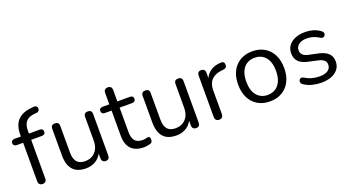

<svg xmlns="http://www.w3.org/2000/svg" viewBox="-52 -1259 3298 1818"><g transform="rotate(-20 1597.0 -350.0)"><path d="M142 7Q123 7 112.5 -4Q102 -15 102 -35V-423H38Q22 -423 12.5 -431.5Q3 -440 3 -455Q3 -470 12.5 -478Q22 -486 38 -486H124L102 -465V-503Q102 -598 148.5 -648Q195 -698 285 -706L314 -709Q328 -710 336.5 -704Q345 -698 347.5 -689Q350 -680 348 -670.5Q346 -661 339 -654Q332 -647 322 -646L299 -644Q238 -639 210.5 -607Q183 -575 183 -513V-471L171 -486H291Q308 -486 317 -478Q326 -470 326 -455Q326 -440 317 -431.5Q308 -423 291 -423H183V-35Q183 7 142 7Z M581 9Q522 9 483.5 -12.5Q445 -34 425.5 -77Q406 -120 406 -184V-452Q406 -473 416.5 -483Q427 -493 446 -493Q466 -493 476.5 -483Q487 -473 487 -452V-185Q487 -121 513.5 -89.5Q540 -58 597 -58Q659 -58 698 -100Q737 -142 737 -210V-452Q737 -473 747.5 -483Q758 -493 778 -493Q797 -493 807.5 -483Q818 -473 818 -452V-35Q818 7 779 7Q760 7 749.5 -4Q739 -15 739 -35V-126L752 -112Q732 -53 686.5 -22Q641 9 581 9Z M1165 9Q1108 9 1069.5 -11.5Q1031 -32 1012 -71.5Q993 -111 993 -168V-423H926Q909 -423 900 -431.5Q891 -440 891 -455Q891 -470 900 -478Q909 -486 926 -486H993V-601Q993 -621 1004 -631.5Q1015 -642 1034 -642Q1053 -642 1063.5 -631.5Q1074 -621 1074 -601V-486H1200Q1217 -486 1226 -478Q1235 -470 1235 -455Q1235 -440 1226 -431.5Q1217 -423 1200 -423H1074V-176Q1074 -119 1098 -89.5Q1122 -60 1176 -60Q1195 -60 1208.5 -64Q1222 -68 1231 -68Q1240 -69 1246 -62Q1252 -55 1252 -38Q1252 -26 1247.5 -16Q1243 -6 1232 -2Q1220 2 1200.5 5.5Q1181 9 1165 9Z M1492 9Q1433 9 1394.5 -12.5Q1356 -34 1336.5 -77Q1317 -120 1317 -184V-452Q1317 -473 1327.5 -483Q1338 -493 1357 -493Q1377 -493 1387.5 -483Q1398 -473 1398 -452V-185Q1398 -121 1424.5 -89.5Q1451 -58 1508 -58Q1570 -58 1609 -100Q1648 -142 1648 -210V-452Q1648 -473 1658.5 -483Q1669 -493 1689 -493Q1708 -493 1718.5 -483Q1729 -473 1729 -452V-35Q1729 7 1690 7Q1671 7 1660.5 -4Q1650 -15 1650 -35V-126L1663 -112Q1643 -53 1597.5 -22Q1552 9 1492 9Z M1922 7Q1902 7 1891.5 -4Q1881 -15 1881 -35V-452Q1881 -472 1891 -482.5Q1901 -493 1920 -493Q1939 -493 1949.5 -482.5Q1960 -472 1960 -452V-371H1950Q1966 -430 2011 -462Q2056 -494 2122 -496Q2137 -497 2146 -489.5Q2155 -482 2156 -464Q2157 -447 2148 -437Q2139 -427 2120 -425L2104 -423Q2036 -417 1999.5 -379.5Q1963 -342 1963 -277V-35Q1963 -15 1952.5 -4Q1942 7 1922 7Z M2435 9Q2364 9 2312 -22Q2260 -53 2231.5 -109.5Q2203 -166 2203 -243Q2203 -301 2219 -347.5Q2235 -394 2266 -427Q2297 -460 2339.5 -477.5Q2382 -495 2435 -495Q2506 -495 2558 -464Q2610 -433 2638.5 -376.5Q2667 -320 2667 -243Q2667 -185 2651 -139Q2635 -93 2604 -59.5Q2573 -26 2530.5 -8.5Q2488 9 2435 9ZM2435 -56Q2480 -56 2514 -78Q2548 -100 2566.5 -142Q2585 -184 2585 -243Q2585 -334 2544.5 -382Q2504 -430 2435 -430Q2389 -430 2355.5 -408.5Q2322 -387 2303.5 -345.5Q2285 -304 2285 -243Q2285 -153 2326 -104.5Q2367 -56 2435 -56Z M2953 9Q2908 9 2862.5 -2Q2817 -13 2778 -40Q2768 -47 2764 -56.5Q2760 -66 2761.5 -75.5Q2763 -85 2769.5 -92Q2776 -99 2785.5 -100.5Q2795 -102 2807 -96Q2846 -72 2882.5 -62.5Q2919 -53 2955 -53Q3012 -53 3041 -74Q3070 -95 3070 -131Q3070 -159 3051 -175.5Q3032 -192 2991 -201L2900 -221Q2837 -234 2806.5 -266Q2776 -298 2776 -349Q2776 -394 2799.5 -426.5Q2823 -459 2866 -477Q2909 -495 2966 -495Q3010 -495 3049.5 -483.5Q3089 -472 3121 -447Q3131 -440 3134.5 -430.5Q3138 -421 3135.5 -411.5Q3133 -402 3126 -395.5Q3119 -389 3109 -388Q3099 -387 3088 -394Q3058 -414 3027 -423.5Q2996 -433 2966 -433Q2910 -433 2881 -411Q2852 -389 2852 -353Q2852 -325 2870 -307Q2888 -289 2926 -281L3017 -262Q3082 -248 3114.5 -217.5Q3147 -187 3147 -135Q3147 -69 3094 -30Q3041 9 2953 9Z"/></g></svg>

Font: Nunito
Style: Regular
Weight: 400
Designer: Vernon Adams
Foundry: Vernon Adams
Version: Version 3.602